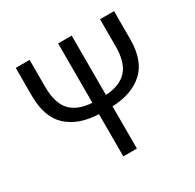

<svg xmlns="http://www.w3.org/2000/svg" viewBox="-158 -906 1097 1079"><g transform="rotate(-30 390.0 -366.5)"><path d="M709 -733V-553Q709 -413 636 -346Q563 -279 434 -274V0H346V-274Q217 -279 144 -346Q71 -413 71 -553V-733H161V-558Q161 -452 207.5 -402.5Q254 -353 346 -348V-733H434V-348Q526 -353 572 -402.5Q618 -452 618 -558V-733Z"/></g></svg>

Font: SpoqaHanSansJP-Regular
Style: Regular
Weight: 400
Designer: [Source Han Sans]
Ryoko NISHIZUKA  (kana & ideographs); Paul D. Hunt (Latin, Greek & Cyrillic); Wenlong ZHANG  (bopomofo
Foundry: Spoqa (http://bi.spoqa.com)
Version: Version 1.002.20150607